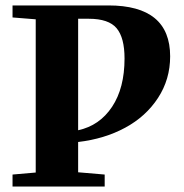

<svg xmlns="http://www.w3.org/2000/svg" viewBox="-20 -683 673 703"><path d="M25.9 0V-43.9L110.8 -51.3V-612.3L25.9 -619.1V-663.1H377Q603 -663.1 603 -476.6Q603 -392.6 558.6 -324.5Q514.2 -256.3 438.2 -215.3Q362.3 -174.3 266.1 -163.1V-52.2L363.3 -43.9V0ZM305.2 -614.3H266.1V-206.1Q344.7 -223.1 390.4 -292Q436 -360.8 436 -468.8Q436 -544.9 407 -579.6Q377.9 -614.3 305.2 -614.3Z"/></svg>

Font: Elstob 6pt
Style: Bold
Weight: 700
Designer: Peter S. Baker
Version: Version 1.015